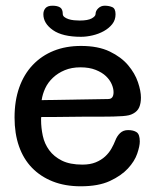

<svg xmlns="http://www.w3.org/2000/svg" viewBox="-20 -639 547 673"><path d="M360 -292Q378 -292 378 -316Q378 -329 371.5 -344Q365 -359 351.5 -372Q338 -385 315.5 -394Q293 -403 262 -403Q231 -403 207 -393Q183 -383 165.5 -366.5Q148 -350 138.5 -329.5Q129 -309 126 -288ZM125 -229Q124 -227 124 -223.5Q124 -220 124 -218Q124 -191 130 -163Q136 -135 152.5 -112.5Q169 -90 197 -76Q225 -62 269 -62Q296 -62 315.5 -70Q335 -78 348.5 -90.5Q362 -103 370.5 -118Q379 -133 384 -146Q390 -162 401 -172.5Q412 -183 429 -183Q448 -183 459 -175.5Q470 -168 470 -143Q470 -127 461 -100.5Q452 -74 428.5 -48.5Q405 -23 365 -4.5Q325 14 263 14Q208 14 165 -3Q122 -20 92 -51Q62 -82 46.5 -126.5Q31 -171 31 -227Q31 -286 47.5 -332.5Q64 -379 95 -411.5Q126 -444 168.5 -461Q211 -478 264 -478Q324 -478 364.5 -458.5Q405 -439 429 -410.5Q453 -382 463.5 -351Q474 -320 474 -297Q474 -277 468 -263Q462 -249 447 -241Q440 -237 431.5 -235Q423 -233 409.5 -232Q396 -231 376.5 -230.5Q357 -230 330 -230Q326 -230 310 -230Q294 -230 272 -230Q250 -230 225 -229.5Q200 -229 178.5 -229Q157 -229 142 -229Q127 -229 125 -229ZM385 -589Q385 -569 373.5 -554.5Q362 -540 344 -530Q326 -520 304.5 -515Q283 -510 264 -510Q199 -510 165.5 -533.5Q132 -557 132 -589Q132 -602 139.5 -610.5Q147 -619 164 -619Q181 -619 190.5 -613Q200 -607 200 -590Q200 -584 205.5 -579.5Q211 -575 220 -572Q229 -569 239.5 -568Q250 -567 259 -567Q288 -567 301.5 -574.5Q315 -582 315 -590Q315 -601 324.5 -610Q334 -619 347 -619Q362 -619 373.5 -614Q385 -609 385 -589Z"/></svg>

Font: Life Savers ExtraBold
Style: Regular
Weight: 800
Designer: Pablo Impallari, Rodrigo Fuenzalida, Brenda Gallo
Foundry: Pablo Impallari, Rodrigo Fuenzalida, Brenda Gallo
Version: Version 3.001; ttfautohint (v0.95) -l 8 -r 50 -G 200 -x 14 -